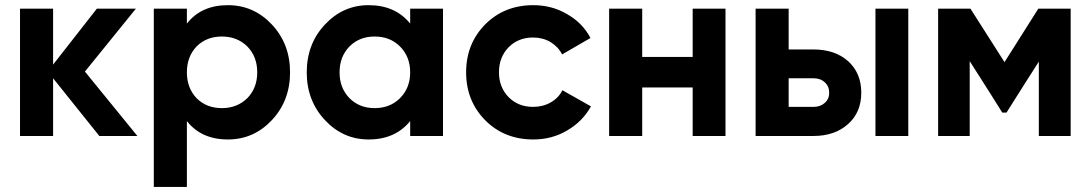

<svg xmlns="http://www.w3.org/2000/svg" viewBox="-20 -534 4283 754"><path d="M519.5 0Q482.4 0 370.1 0Q324.2 -56.6 188.5 -226.6Q188.5 -169.9 188.5 0Q155.3 0 58.6 0Q58.6 -125 58.6 -500Q90.8 -500 188.5 -500Q188.5 -445.3 188.5 -280.3Q231.4 -335 360.4 -500Q398.4 -500 513.7 -500Q463.9 -438.5 313.5 -252.9Q365.2 -189.5 519.5 0Z M875 -513.7Q976.6 -513.7 1047.9 -437.5Q1119.1 -361.3 1119.1 -250Q1119.1 -138.7 1047.9 -62.5Q976.6 13.7 875 13.7Q770.5 13.7 713.9 -58.6Q713.9 27.3 713.9 200.2Q680.7 200.2 584 200.2Q584 25.4 584 -500Q616.2 -500 713.9 -500Q713.9 -485.4 713.9 -441.4Q770.5 -513.7 875 -513.7ZM851.6 -109.4Q911.1 -109.4 951.2 -148.4Q990.2 -188.5 990.2 -250Q990.2 -311.5 951.2 -351.6Q911.1 -390.6 851.6 -390.6Q791 -390.6 752 -351.6Q713.9 -311.5 713.9 -250Q713.9 -188.5 752 -148.4Q791 -109.4 851.6 -109.4Z M1590.8 -500Q1623 -500 1719.7 -500Q1719.7 -375 1719.7 0Q1687.5 0 1590.8 0Q1590.8 -14.6 1590.8 -58.6Q1532.2 13.7 1427.7 13.7Q1327.1 13.7 1255.9 -62.5Q1184.6 -138.7 1184.6 -250Q1184.6 -361.3 1255.9 -437.5Q1327.1 -513.7 1427.7 -513.7Q1532.2 -513.7 1590.8 -441.4Q1590.8 -460.9 1590.8 -500ZM1451.2 -109.4Q1511.7 -109.4 1550.8 -148.4Q1590.8 -188.5 1590.8 -250Q1590.8 -311.5 1550.8 -351.6Q1511.7 -390.6 1451.2 -390.6Q1391.6 -390.6 1352.5 -351.6Q1313.5 -311.5 1313.5 -250Q1313.5 -188.5 1352.5 -148.4Q1391.6 -109.4 1451.2 -109.4Z M2074.2 13.7Q1960.9 13.7 1885.7 -61.5Q1810.5 -137.7 1810.5 -250Q1810.5 -362.3 1885.7 -438.5Q1960.9 -513.7 2074.2 -513.7Q2147.5 -513.7 2207 -478.5Q2267.6 -444.3 2298.8 -384.8Q2261.7 -363.3 2187.5 -320.3Q2171.9 -350.6 2141.6 -369.1Q2111.3 -386.7 2073.2 -386.7Q2015.6 -386.7 1977.5 -348.6Q1939.5 -309.6 1939.5 -250Q1939.5 -191.4 1977.5 -152.3Q2015.6 -114.3 2073.2 -114.3Q2112.3 -114.3 2142.6 -131.8Q2173.8 -149.4 2188.5 -179.7Q2225.6 -158.2 2300.8 -116.2Q2267.6 -56.6 2207 -21.5Q2147.5 13.7 2074.2 13.7Z M2700.2 -500Q2732.4 -500 2829.1 -500Q2829.1 -375 2829.1 0Q2796.9 0 2700.2 0Q2700.2 -47.9 2700.2 -190.4Q2650.4 -190.4 2502 -190.4Q2502 -142.6 2502 0Q2468.8 0 2372.1 0Q2372.1 -125 2372.1 -500Q2404.3 -500 2502 -500Q2502 -453.1 2502 -310.5Q2550.8 -310.5 2700.2 -310.5Q2700.2 -358.4 2700.2 -500Z M3173.8 -339.8Q3258.8 -339.8 3310.5 -293.9Q3362.3 -247.1 3362.3 -169.9Q3362.3 -92.8 3310.5 -46.9Q3258.8 0 3173.8 0Q3098.6 0 2947.3 0Q2947.3 -125 2947.3 -500Q2979.5 -500 3077.1 -500Q3077.1 -460 3077.1 -339.8Q3100.6 -339.8 3173.8 -339.8ZM3418 -500Q3450.2 -500 3546.9 -500Q3546.9 -375 3546.9 0Q3514.6 0 3418 0Q3418 -125 3418 -500ZM3174.8 -114.3Q3202.1 -114.3 3218.8 -129.9Q3236.3 -144.5 3236.3 -169.9Q3236.3 -195.3 3218.8 -210.9Q3202.1 -226.6 3174.8 -226.6Q3141.6 -226.6 3077.1 -226.6Q3077.1 -199.2 3077.1 -114.3Q3101.6 -114.3 3174.8 -114.3Z M4184.6 -500Q4184.6 -375 4184.6 0Q4153.3 0 4059.6 0Q4059.6 -73.2 4059.6 -292Q4027.3 -242.2 3932.6 -91.8Q3928.7 -91.8 3916 -91.8Q3884.8 -142.6 3788.1 -293.9Q3788.1 -220.7 3788.1 0Q3757.8 0 3664.1 0Q3664.1 -125 3664.1 -500Q3696.3 -500 3791 -500Q3825.2 -447.3 3924.8 -290Q3958 -342.8 4057.6 -500Q4088.9 -500 4184.6 -500Z"/></svg>

Font: LeFont
Style: Regular
Weight: 700
Designer: Leryon MEDIA
Version: Version 1.0